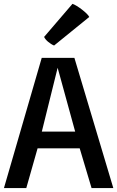

<svg xmlns="http://www.w3.org/2000/svg" viewBox="-25 -958 597 978"><path d="M187.5 -663.1H354L552.2 0H441.4L380.9 -202.6H166.5L108.9 0H-4.9ZM357.9 -287.6 268.6 -612.8 188 -287.6ZM250.5 -726.1Q243.2 -729 235.1 -734.1Q227.1 -739.3 220 -745.1Q212.9 -751 207.5 -757.6Q202.1 -764.2 199.7 -770L344.2 -938.5Q353 -935.5 366.2 -927.5Q379.4 -919.4 392.3 -909.4Q405.3 -899.4 415.8 -889.2Q426.3 -878.9 429.7 -871.6L250.5 -726.1Z"/></svg>

Font: Basic
Style: Regular
Weight: 400
Designer: Magnus Gaarde
Foundry: Magnus Gaarde
Version: Version 1.003; ttfautohint (v1.1) -l 6 -r 16 -G 0 -x 16 -D l